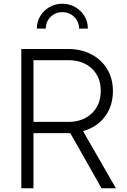

<svg xmlns="http://www.w3.org/2000/svg" viewBox="-20 -1007 678 1027"><path d="M94 -745H344Q414 -745 468.5 -716.5Q523 -688 553.5 -637Q584 -586 584 -520Q584 -440 541 -383Q498 -326 424 -306L600 0H523L356 -295H159V0H94ZM346 -355Q423 -355 471 -400.5Q519 -446 519 -521Q519 -595 471.5 -640Q424 -685 346 -685H159V-355ZM313 -987Q350 -987 381.5 -969.5Q413 -952 431.5 -921.5Q450 -891 450 -854H403Q403 -891 377 -916.5Q351 -942 313 -942Q276 -942 250.5 -916.5Q225 -891 225 -854H177Q177 -890 195 -920.5Q213 -951 244.5 -969Q276 -987 313 -987Z"/></svg>

Font: Evergrow Sans
Style: Light
Weight: 300
Foundry: 10Web
Version: Version 1.000